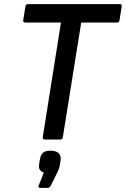

<svg xmlns="http://www.w3.org/2000/svg" viewBox="-20 -675 609 929"><path d="M197 0Q185 0 187 -12L275 -566H102Q98 -566 94.5 -569Q91 -572 92 -576L103 -644Q105 -655 116 -655H560Q565 -655 567.5 -652.5Q570 -650 569 -644L558 -576Q556 -566 547 -566H373L284 -11Q282 0 273 0ZM174 234Q164 234 167 223L192 160Q177 155 171.5 144Q166 133 170 116L173 97Q177 73 189 63.5Q201 54 225 54Q251 54 264 66.5Q277 79 273 103L270 120Q268 133 264 144Q260 155 253 168L226 223Q220 234 212 234Z"/></svg>

Font: Sofia Sans SemiBold
Style: Italic
Weight: 600
Italic angle: -9°
Designer: Botio Nikoltchev, Ani Petrova
Foundry: lettersoup
Version: Version 4.100-B